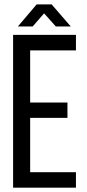

<svg xmlns="http://www.w3.org/2000/svg" viewBox="-20 -860 400 880"><path d="M182.1 -798.8 129.9 -738.8H62L147.9 -839.8H216.8L304.2 -738.8H235.8ZM118.2 -390.1H289.1V-319.8H118.2V-70.8H328.1V0H40V-700.2H328.1V-628.9H118.2Z"/></svg>

Font: Bebas Neue Regular
Style: Regular
Weight: 400
Designer: Ryoichi Tsunekawa
Foundry: Ryoichi Tsunekawa
Version: Version 001.003